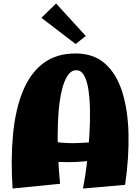

<svg xmlns="http://www.w3.org/2000/svg" viewBox="-20 -1072 803 1099"><path d="M455 7Q460 -17 467.5 -65Q475 -113 481.5 -175.5Q488 -238 492 -306Q496 -374 495 -439Q494 -504 486.5 -556Q479 -608 462 -639Q445 -670 417 -670Q387 -670 366.5 -638.5Q346 -607 333.5 -554Q321 -501 315.5 -433.5Q310 -366 310 -293Q310 -220 314 -149.5Q318 -79 324 -20L52 7Q41 -161 54.5 -302.5Q68 -444 110 -548Q152 -652 226.5 -709Q301 -766 413 -766Q515 -766 580.5 -708.5Q646 -651 679 -548Q712 -445 715.5 -308.5Q719 -172 696 -14ZM129 -162 169 -293Q231 -268 295 -259.5Q359 -251 420.5 -253Q482 -255 537 -261.5Q592 -268 637 -274L647 -193Q584 -163 498.5 -152Q413 -141 318 -145Q223 -149 129 -162ZM413 -820 217 -970 301 -1052 471 -866Z"/></svg>

Font: Marhey Light
Style: Bold
Weight: 700
Version: Version 1.000